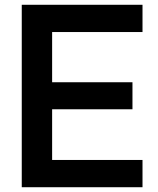

<svg xmlns="http://www.w3.org/2000/svg" viewBox="-20 -783 659 803"><path d="M576 0H71V-763H576V-649H198V-439H534V-326H198V-114H576Z"/></svg>

Font: Open Sauce Sans SemiBold
Style: Regular
Weight: 600
Designer: Alfredo Marco Pradil
Foundry: Creative Sauce Fz LLC
Version: Version 1.477